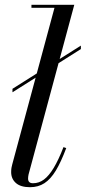

<svg xmlns="http://www.w3.org/2000/svg" viewBox="-20 -770 357 800"><path d="M32 -385.5V-400L317 -580V-565.5ZM105 10Q66 10 46.2 -7.5Q26.5 -25 26.5 -53Q26.5 -63 27.8 -70.8Q29 -78.5 31 -85L207 -737.5H111V-750H289.5L99 -43Q98 -38.5 97.5 -34Q97 -29.5 97 -26Q97 -6.5 117.5 -6.5Q142.5 -6.5 163.2 -22Q184 -37.5 204 -70.8Q224 -104 244.5 -157L256 -153Q234.5 -95.5 212.8 -59.5Q191 -23.5 165.2 -6.8Q139.5 10 105 10Z"/></svg>

Font: Bodoni Moda 18pt
Style: Italic
Weight: 400
Italic angle: -13°
Designer: Owen Earl
Foundry: indestructible type
Version: Version 2.005